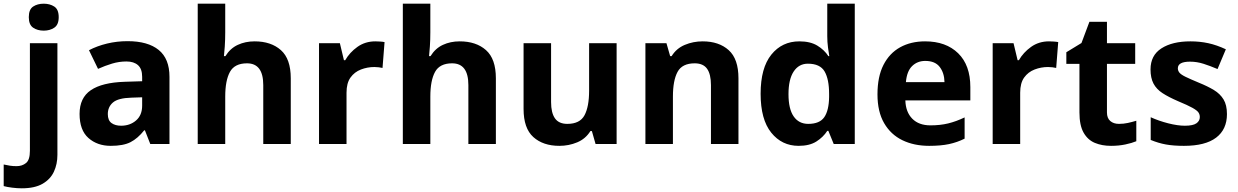

<svg xmlns="http://www.w3.org/2000/svg" viewBox="-84 -780 6704 1040"><path d="M72 -687Q72 -729 95.5 -744.5Q119 -760 153 -760Q186 -760 210 -744.5Q234 -729 234 -687Q234 -646 210 -630Q186 -614 153 -614Q119 -614 95.5 -630Q72 -646 72 -687ZM34 240Q9 240 -18.5 236.5Q-46 233 -64 228V111Q-46 115 -30 117.5Q-14 120 6 120Q36 120 57 103Q78 86 78 37V-546H227V59Q227 109 208 150Q189 191 146.5 215.5Q104 240 34 240Z M607 -557Q717 -557 775.5 -509.5Q834 -462 834 -364V0H730L701 -74H697Q662 -30 623 -10Q584 10 516 10Q443 10 395 -32.5Q347 -75 347 -163Q347 -250 408 -291.5Q469 -333 591 -337L686 -340V-364Q686 -407 663.5 -427Q641 -447 601 -447Q561 -447 523 -435.5Q485 -424 447 -407L398 -508Q442 -531 495.5 -544Q549 -557 607 -557ZM628 -251Q556 -249 528 -225Q500 -201 500 -162Q500 -128 520 -113.5Q540 -99 572 -99Q620 -99 653 -127.5Q686 -156 686 -208V-253Z M1136 -605Q1136 -565 1133.5 -528Q1131 -491 1129 -476H1137Q1163 -518 1204 -537Q1245 -556 1295 -556Q1384 -556 1437.5 -508.5Q1491 -461 1491 -356V0H1342V-319Q1342 -437 1254 -437Q1187 -437 1161.5 -390.5Q1136 -344 1136 -257V0H987V-760H1136Z M1949 -556Q1960 -556 1975 -555Q1990 -554 1999 -552L1988 -412Q1981 -414 1967.5 -415.5Q1954 -417 1944 -417Q1906 -417 1871 -403.5Q1836 -390 1814.5 -360Q1793 -330 1793 -278V0H1644V-546H1757L1779 -454H1786Q1810 -496 1852 -526Q1894 -556 1949 -556Z M2247 -605Q2247 -565 2244.5 -528Q2242 -491 2240 -476H2248Q2274 -518 2315 -537Q2356 -556 2406 -556Q2495 -556 2548.5 -508.5Q2602 -461 2602 -356V0H2453V-319Q2453 -437 2365 -437Q2298 -437 2272.5 -390.5Q2247 -344 2247 -257V0H2098V-760H2247Z M3256 -546V0H3142L3122 -70H3114Q3088 -28 3042.5 -9Q2997 10 2946 10Q2858 10 2805 -37.5Q2752 -85 2752 -190V-546H2901V-227Q2901 -169 2922 -139Q2943 -109 2989 -109Q3057 -109 3082 -155.5Q3107 -202 3107 -289V-546Z M3722 -556Q3810 -556 3863 -508.5Q3916 -461 3916 -356V0H3767V-319Q3767 -378 3746 -407.5Q3725 -437 3679 -437Q3611 -437 3586 -390.5Q3561 -344 3561 -257V0H3412V-546H3526L3546 -476H3554Q3580 -518 3625.5 -537Q3671 -556 3722 -556Z M4242 10Q4151 10 4093.5 -61.5Q4036 -133 4036 -272Q4036 -412 4094 -484Q4152 -556 4246 -556Q4305 -556 4343 -533Q4381 -510 4403 -476H4408Q4405 -492 4401 -522.5Q4397 -553 4397 -585V-760H4546V0H4432L4403 -71H4397Q4375 -37 4338 -13.5Q4301 10 4242 10ZM4294 -109Q4356 -109 4381 -145.5Q4406 -182 4407 -255V-271Q4407 -351 4382.5 -393Q4358 -435 4292 -435Q4243 -435 4215 -392.5Q4187 -350 4187 -270Q4187 -190 4215 -149.5Q4243 -109 4294 -109Z M4927 -556Q5040 -556 5106 -491.5Q5172 -427 5172 -308V-236H4820Q4822 -173 4857.5 -137Q4893 -101 4956 -101Q5009 -101 5052 -111.5Q5095 -122 5141 -144V-29Q5101 -9 5056.5 0.5Q5012 10 4949 10Q4867 10 4804 -20.5Q4741 -51 4705 -113Q4669 -175 4669 -269Q4669 -365 4701.5 -428.5Q4734 -492 4792 -524Q4850 -556 4927 -556ZM4928 -450Q4885 -450 4856.5 -422Q4828 -394 4823 -335H5032Q5031 -385 5006 -417.5Q4981 -450 4928 -450Z M5598 -556Q5609 -556 5624 -555Q5639 -554 5648 -552L5637 -412Q5630 -414 5616.5 -415.5Q5603 -417 5593 -417Q5555 -417 5520 -403.5Q5485 -390 5463.5 -360Q5442 -330 5442 -278V0H5293V-546H5406L5428 -454H5435Q5459 -496 5501 -526Q5543 -556 5598 -556Z M5977 -109Q6002 -109 6025 -114Q6048 -119 6071 -126V-15Q6047 -5 6011.5 2.5Q5976 10 5934 10Q5885 10 5846.5 -6Q5808 -22 5785.5 -61.5Q5763 -101 5763 -171V-434H5692V-497L5774 -547L5817 -662H5912V-546H6065V-434H5912V-171Q5912 -140 5930 -124.5Q5948 -109 5977 -109Z M6562 -162Q6562 -79 6503.5 -34.5Q6445 10 6329 10Q6272 10 6231 2.5Q6190 -5 6149 -22V-145Q6193 -125 6244 -112Q6295 -99 6334 -99Q6378 -99 6396.5 -112Q6415 -125 6415 -146Q6415 -160 6407.5 -171Q6400 -182 6375 -196Q6350 -210 6297 -232Q6246 -254 6213 -275.5Q6180 -297 6164 -327.5Q6148 -358 6148 -404Q6148 -480 6207 -518Q6266 -556 6364 -556Q6415 -556 6461 -546Q6507 -536 6556 -513L6511 -406Q6471 -423 6435 -434.5Q6399 -446 6362 -446Q6296 -446 6296 -410Q6296 -397 6304.5 -386.5Q6313 -376 6337.5 -364Q6362 -352 6410 -332Q6457 -313 6491 -292.5Q6525 -272 6543.5 -241.5Q6562 -211 6562 -162Z"/></svg>

Font: Noto Sans Duployan
Style: Bold
Weight: 700
Designer: David Corbett
Foundry: David Corbett
Version: Version 3.001